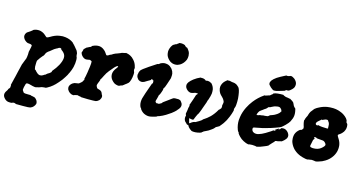

<svg xmlns="http://www.w3.org/2000/svg" viewBox="-141 -1159 3518 1860"><g transform="rotate(15 1618.0 -229.5)"><path d="M470 -452Q472 -452 484 -441L487 -438L483 -441Q478 -444 474 -448Q470 -452 470 -452ZM348 -489Q355 -490 357 -490Q366 -490 385 -488Q432 -482 466 -456Q470 -452 469 -452Q466 -452 472 -448Q474 -446 476 -444Q480 -442 489 -431Q493 -425 496.5 -422Q500 -419 503.5 -413.5Q507 -408 512.5 -402.5Q518 -397 520 -394Q529 -379 533 -364Q533 -361 533.5 -351Q534 -341 535.5 -337Q537 -333 538 -332Q542 -327 543 -303Q544 -269 535 -230Q530 -213 527 -204Q525 -200 523 -193Q517 -177 512 -167Q510 -164 508 -160Q502 -143 484 -116Q471 -96 464 -86Q458 -79 456.5 -76.5Q455 -74 452 -71Q449 -68 442.5 -59.5Q436 -51 434.5 -50Q433 -49 428 -43Q409 -21 397 -12Q394 -10 392 -7Q369 13 337 30Q324 36 322 35Q322 34 319 34.5Q316 35 310.5 35.5Q305 36 304 36Q303 36 297 37Q286 38 280 41Q261 49 246 51Q241 52 238 53Q232 56 221 55Q198 52 180 46Q157 39 144 40Q135 41 132 45Q128 51 126 63Q124 68 123 73Q122 78 120 86Q117 99 117 108Q117 114 122 120Q127 126 130 132Q133 136 135 137Q141 141 180 141H203L204 142Q205 145 219 146Q228 147 237 150Q240 152 242 152Q244 152 244 151.5Q244 151 249 154Q261 162 269 174Q274 180 276 189Q280 198 278 210Q276 217 271 225Q263 239 249 249Q242 254 231 258Q221 262 154 262Q93 262 89 261.5Q85 261 84 260Q84 257 77 257Q76 257 76 256.5Q76 256 72 255Q64 254 57 256Q54 257 52 258Q47 259 47 260Q47 262 29 262Q18 261 13 261Q-8 259 -26 241Q-45 222 -46 202Q-47 183 -31 161Q-22 149 -20 139Q-19 136 -19 136Q-19 136 -18 136Q-16 136 -15 135Q-12 132 -12 129Q-12 128 -11 128Q-9 128 -8 123Q-7 122 -6.5 121Q-6 120 -6 118Q-6 116 -5.5 111.5Q-5 107 -6 108V107Q-4 103 -5 98V96L-7 97Q-8 98 -8 98Q-8 98 -6 89Q0 66 1 60Q2 56 3.5 50Q5 44 8 30.5Q11 17 14 7Q22 -27 25 -41Q26 -47 30 -62Q34 -77 35 -82Q36 -88 38 -95Q40 -104 41 -108Q44 -121 46 -128Q48 -131 50 -136Q54 -143 55 -150Q57 -158 59 -160Q61 -162 62 -168Q63 -172 64 -173Q66 -175 66 -178Q66 -178 67 -180Q68 -182 68.5 -183.5Q69 -185 69 -186Q73 -192 72 -197V-198L73 -199V-200Q73 -201 74.5 -209.5Q76 -218 76 -222.5Q76 -227 76 -227Q76 -227 77 -230.5Q78 -234 77 -236.5Q76 -239 77 -243Q79 -249 77 -253Q76 -256 80 -271Q92 -321 89 -328Q88 -330 82 -333Q74 -337 60.5 -337.5Q47 -338 40 -341Q28 -346 15 -358Q7 -366 2 -375.5Q-3 -385 -4 -392Q-7 -414 10 -434Q13 -438 14 -438Q17 -438 23 -443Q26 -446 27 -446Q28 -445 35 -451Q40 -454 45 -458Q54 -464 54 -465Q54 -466 58 -468Q63 -471 64 -474Q64 -475 68 -477Q95 -489 125 -486Q132 -485 137 -484Q155 -479 168 -471Q178 -465 192 -452Q204 -439 211.5 -440Q219 -441 238 -452Q259 -465 278 -473Q312 -487 348 -489ZM365 -374Q362 -375 360 -375Q356 -374 351 -372Q349 -371 346.5 -370Q344 -369 342 -367Q338 -363 327 -359Q310 -351 285 -329Q274 -319 270 -317Q267 -316 264.5 -313.5Q262 -311 256 -307Q243 -296 238 -286Q237 -284 236 -280Q230 -262 216 -251Q212 -247 208 -241Q204 -236 201 -232.5Q198 -229 196 -226Q194 -223 192 -220Q183 -209 177 -198Q174 -191 174 -161V-134L175 -131Q177 -126 178 -114Q179 -107 182 -107Q183 -107 184 -108L185 -109L187 -106Q198 -91 216 -77Q223 -72 231 -69Q233 -69 240 -68Q250 -68 259 -71Q271 -76 285 -86Q288 -87 288 -87Q290 -85 294 -91Q297 -94 307 -102Q313 -107 324 -112Q327 -113 332 -118.5Q337 -124 338 -124L340 -126Q340 -126 342 -128Q344 -131 344 -134Q344 -135 342 -135H340L346 -142Q377 -178 397 -215Q419 -257 421 -288Q422 -304 417 -317Q408 -340 377 -361L374 -363L376 -364Q377 -365 376 -367Q375 -370 371 -371Q371 -371 370 -371Q370 -373 365 -374Z M996 -492Q1002 -492 1014 -488Q1023 -485 1027 -483Q1039 -478 1050 -470Q1055 -466 1057 -465Q1065 -459 1075 -447Q1094 -426 1103 -399Q1109 -382 1110 -374Q1110 -371 1110 -371L1108 -363Q1107 -353 1109 -347Q1110 -345 1111 -341Q1112 -335 1114 -333Q1115 -333 1115.5 -327.5Q1116 -322 1115.5 -318Q1115 -314 1115 -305Q1113 -277 1106 -254Q1098 -228 1090 -220Q1088 -218 1086 -217Q1084 -216 1081.5 -213Q1079 -210 1076.5 -208.5Q1074 -207 1072 -205Q1070 -203 1065.5 -200.5Q1061 -198 1056.5 -193.5Q1052 -189 1046.5 -185.5Q1041 -182 1041 -182H1042L1035 -178Q1030 -177 1031 -177V-178Q1025 -176 1021 -174Q1018 -173 1016 -172Q1011 -170 1011 -169Q1011 -168 1005 -167Q992 -166 977 -171Q965 -174 955 -181Q930 -200 919 -222Q911 -238 911 -259Q911 -268 913 -275Q918 -299 940 -326Q951 -340 951 -345Q951 -349 946 -348.5Q941 -348 934 -343Q922 -334 910 -320Q907 -316 902 -310Q877 -281 874 -277Q872 -275 871 -272Q857 -256 845 -231Q843 -228 841 -224Q834 -211 831 -204Q825 -192 823.5 -190Q822 -188 821 -186L820 -185Q820 -185 819.5 -185.5Q819 -186 819 -186Q817 -185 817 -181Q816 -180 817 -179.5Q818 -179 818 -178.5Q818 -178 817 -174.5Q816 -171 813.5 -165Q811 -159 809.5 -154Q808 -149 806.5 -147Q805 -145 803.5 -139.5Q802 -134 800.5 -130.5Q799 -127 798 -122Q796 -112 801 -105Q803 -101 805 -97Q808 -91 810.5 -89Q813 -87 825 -84Q838 -81 846 -76Q857 -69 856 -68Q855 -67 859 -63Q861 -60 861 -59.5Q861 -59 862.5 -56.5Q864 -54 865 -50Q866 -47 867.5 -44Q869 -41 870.5 -38.5Q872 -36 872 -36L873 -35L875 -26V-20Q875 -10 871 -4Q865 5 865 8Q865 10 860 15Q853 21 844 27Q838 31 826 34Q817 36 749 36Q680 35 680 34L681 33L680 32Q679 32 674 31Q662 29 657 28Q645 24 640 24Q639 24 631 26.5Q623 29 617 30Q608 32 608 34Q608 34 603 34.5Q598 35 595 34Q583 33 572 26Q561 20 552 10Q545 1 541 -6Q540 -10 539 -14Q536 -25 538 -35Q544 -58 568 -74Q583 -84 602 -85Q615 -86 621 -88Q628 -90 634 -96Q639 -101 645 -105Q656 -113 661 -126Q662 -131 663 -131Q664 -131 665 -132Q667 -133 667.5 -136Q668 -139 667.5 -141Q667 -143 666 -143Q665 -143 665 -145Q667 -152 672 -176Q675 -191 677 -204Q678 -208 679 -215Q680 -222 681 -230.5Q682 -239 683 -244Q684 -249 685 -257.5Q686 -266 687 -271Q692 -312 690 -324Q690 -328 688 -329.5Q686 -331 678 -334L671 -337H666Q661 -336 651.5 -334Q642 -332 634.5 -332Q627 -332 623 -333Q601 -339 584 -362Q575 -375 574 -388Q574 -391 575 -391Q576 -391 577 -393.5Q578 -396 578.5 -399Q579 -402 581 -407Q583 -412 583 -414V-416H582L581 -415L582 -417Q585 -423 595 -432Q612 -449 613 -448Q613 -448 613 -447L612 -445L614 -446Q616 -446 625 -452Q638 -459 639 -459Q647 -460 647 -463L650 -465Q652 -467 653 -468L654 -470L653 -471H652L660 -475Q695 -492 726 -489Q751 -486 772 -469Q784 -460 792 -450Q799 -441 806 -430Q810 -423 814 -422Q818 -421 826 -424Q834 -427 844 -435L847 -438L848 -437Q849 -436 851 -436.5Q853 -437 854.5 -438.5Q856 -440 859.5 -441.5Q863 -443 868.5 -447Q874 -451 875.5 -451.5Q877 -452 880 -453.5Q883 -455 885 -456Q887 -457 889 -458Q891 -459 892 -459.5Q893 -460 897.5 -461.5Q902 -463 905.5 -464Q909 -465 917 -468.5Q925 -472 931 -474Q937 -476 943 -479Q946 -481 948 -481.5Q950 -482 950 -482.5Q950 -483 951 -483Q952 -483 953.5 -483.5Q955 -484 958 -484.5Q961 -485 963 -485.5Q965 -486 968 -486.5Q971 -487 971 -487.5Q971 -488 974 -488Q979 -488 979 -489Q979 -490 982 -490Q987 -490 989 -491Q989 -491 988.5 -492.5Q988 -494 989 -493.5Q990 -493 996 -492Z M1373 -493Q1387 -494 1398 -492Q1409 -491 1418 -487Q1425 -484 1433 -479Q1446 -468 1453 -461Q1455 -457 1458 -454Q1470 -439 1475 -415Q1476 -407 1476 -397Q1476 -382 1474 -372Q1473 -369 1473 -366Q1472 -361 1452 -303Q1439 -265 1435 -262Q1428 -257 1429 -246Q1430 -243 1429 -240Q1427 -232 1422 -218Q1419 -212 1416 -202Q1411 -188 1407.5 -185Q1404 -182 1402 -174Q1400 -170 1401 -167Q1401 -161 1395 -143Q1388 -122 1388 -116Q1388 -109 1394 -104Q1401 -98 1406 -98Q1411 -98 1417 -101L1418 -100Q1417 -98 1418 -98Q1420 -96 1432 -102Q1453 -113 1455 -117Q1455 -119 1454.5 -119.5Q1454 -120 1456 -122L1459 -124Q1476 -135 1503 -156Q1511 -162 1518.5 -167.5Q1526 -173 1537 -181Q1550 -190 1550 -189Q1551 -187 1556 -190Q1559 -191 1559 -190.5Q1559 -190 1561.5 -190.5Q1564 -191 1566 -191H1567Q1567 -191 1573 -191Q1581 -191 1585 -191Q1596 -192 1599 -191Q1601 -190 1602.5 -190Q1604 -190 1605 -190Q1610 -186 1613 -187Q1615 -188 1624 -178Q1631 -170 1636 -161Q1641 -151 1641 -140Q1641 -133 1640 -130Q1638 -120 1632 -111Q1626 -101 1616 -91Q1613 -88 1610 -83Q1598 -69 1568 -46Q1558 -39 1544 -30Q1539 -27 1533.5 -23Q1528 -19 1526 -18Q1524 -17 1518 -13Q1490 4 1461 15Q1454 18 1451 18Q1445 19 1442 21Q1440 24 1438 25Q1428 30 1403 36Q1394 39 1382 41Q1367 44 1353 43Q1332 41 1314 32Q1310 30 1302 25Q1290 17 1279 4Q1271 -6 1271 -7Q1274 -11 1266 -16Q1261 -19 1255 -40Q1247 -71 1255 -107Q1260 -128 1272 -162Q1277 -176 1291 -216Q1310 -272 1311 -272Q1311 -273 1312 -272Q1314 -271 1316 -274Q1320 -283 1317 -287Q1316 -289 1317 -292Q1319 -302 1314.5 -304Q1310 -306 1307 -306Q1306 -306 1305 -308Q1304 -313 1301 -313Q1297 -313 1294 -310Q1292 -307 1292 -303Q1292 -302 1283 -297Q1275 -292 1262 -285Q1254 -280 1252 -279Q1243 -273 1234 -268Q1219 -261 1206 -261Q1190 -261 1176 -271Q1173 -273 1172.5 -274Q1172 -275 1168 -280Q1161 -288 1161 -289Q1161 -290 1157.5 -296.5Q1154 -303 1154.5 -304Q1155 -305 1154 -309Q1153 -316 1153 -320Q1154 -322 1154.5 -325Q1155 -328 1156 -333.5Q1157 -339 1157 -339Q1157 -339 1157.5 -341.5Q1158 -344 1157.5 -344Q1157 -344 1159 -346Q1161 -350 1160 -351Q1160 -351 1162 -354Q1164 -357 1165 -358L1166 -360H1165Q1163 -360 1166 -363Q1178 -376 1190 -385Q1198 -391 1239 -420Q1295 -458 1312 -468Q1315 -470 1315 -469Q1315 -468 1317.5 -468Q1320 -468 1326 -472Q1334 -476 1336 -479Q1337 -482 1346 -485Q1361 -491 1373 -493ZM1475 -721Q1486 -722 1499 -720Q1512 -718 1522 -713Q1525 -711 1525 -711Q1525 -710 1525 -709Q1528 -704 1531 -704Q1531 -703 1534 -701Q1537 -699 1538 -699Q1538 -700 1540 -698Q1545 -694 1547 -695Q1549 -698 1562 -680Q1575 -663 1579 -649Q1582 -635 1583 -622Q1583 -600 1577 -582Q1573 -572 1567 -563Q1558 -547 1542 -533Q1532 -524 1520 -518Q1511 -513 1501 -510Q1475 -504 1451 -511Q1437 -516 1426 -523Q1395 -547 1385 -577Q1380 -594 1380 -614Q1381 -629 1386 -644Q1392 -663 1405 -680Q1412 -688 1414 -688Q1417 -688 1422 -692Q1424 -695 1426 -695Q1427 -695 1432 -698Q1435 -700 1435.5 -699.5Q1436 -699 1438.5 -700Q1441 -701 1443 -702Q1445 -703 1445.5 -703.5Q1446 -704 1447 -705Q1448 -706 1448 -706Q1448 -707 1448.5 -707.5Q1449 -708 1450 -708Q1455 -710 1454 -711Q1454 -712 1456.5 -712.5Q1459 -713 1460.5 -714.5Q1462 -716 1461.5 -717Q1461 -718 1461 -718Q1462 -719 1475 -721Z M2006 -490Q2011 -493 2011.5 -493Q2012 -493 2012 -492Q2012 -491 2014.5 -491Q2017 -491 2019 -491.5Q2021 -492 2021 -491.5Q2021 -491 2023 -491Q2025 -491 2026.5 -491.5Q2028 -492 2029 -492Q2029 -491 2036 -491Q2038 -491 2038 -490.5Q2038 -490 2039 -490Q2040 -490 2040.5 -489.5Q2041 -489 2042 -489Q2043 -489 2047 -488L2057 -486L2069 -485Q2082 -484 2095 -478Q2098 -477 2098.5 -477Q2099 -477 2102.5 -474Q2106 -471 2107.5 -470.5Q2109 -470 2113.5 -466Q2118 -462 2120 -460Q2126 -458 2134 -442Q2147 -415 2153 -347Q2154 -334 2153.5 -313Q2153 -292 2152 -285Q2151 -281 2151 -276Q2150 -263 2145 -252Q2141 -242 2141 -235Q2141 -230 2142.5 -230Q2144 -230 2140 -214Q2133 -187 2121 -158Q2111 -135 2104 -121Q2101 -116 2098 -110Q2080 -78 2062 -58Q2059 -55 2056 -51Q2046 -38 2044 -38Q2042 -39 2037 -35Q2034 -33 2032 -32Q2025 -29 2019 -25Q2016 -24 2014.5 -21.5Q2013 -19 2009.5 -15Q2006 -11 2003 -8Q1998 -2 1982 9Q1953 30 1941 34Q1919 43 1914 47Q1911 50 1908 52Q1905 54 1905 54.5Q1905 55 1905 55Q1902 55 1899 59Q1898 60 1899 60L1893 64Q1885 68 1861 73Q1848 76 1837 76Q1811 77 1799 73Q1798 72 1796.5 72Q1795 72 1795 71Q1796 69 1791 67Q1789 66 1787.5 64.5Q1786 63 1784 62.5Q1782 62 1780.5 60.5Q1779 59 1778 58Q1776 56 1771 51Q1766 46 1766 46Q1766 46 1764.5 44.5Q1763 43 1763 42L1762 41Q1762 41 1757 31Q1756 28 1752 26H1750L1751 27H1750L1748 26H1747L1744 25L1743 24L1740 23H1738L1733 17Q1729 13 1728 12Q1726 11 1722 6Q1720 4 1719.5 4Q1719 4 1717.5 2Q1716 0 1716 0Q1716 0 1715.5 -1Q1715 -2 1714 -3L1713 -5H1712Q1711 -7 1707 -19Q1706 -21 1706 -22V-24Q1706 -25 1705 -28Q1704 -40 1706 -45Q1706 -47 1706 -49V-50Q1707 -50 1707 -51L1709 -57Q1708 -58 1707 -60Q1706 -62 1706 -63L1705 -66Q1705 -69 1704 -69Q1700 -72 1707 -101Q1709 -107 1709 -113Q1710 -124 1711 -132Q1712 -135 1712 -137Q1712 -139 1714 -144Q1716 -149 1716 -152.5Q1716 -156 1716.5 -160Q1717 -164 1715 -165L1714 -166L1718 -176Q1727 -201 1735 -224Q1750 -268 1752 -277Q1753 -279 1755 -279Q1757 -279 1758.5 -280.5Q1760 -282 1760.5 -284Q1761 -286 1761.5 -286.5Q1762 -287 1762 -293Q1762 -296 1761 -296Q1760 -296 1756 -295L1752 -293L1748 -294Q1739 -295 1720 -287Q1716 -286 1709.5 -284Q1703 -282 1695.5 -282Q1688 -282 1684 -284Q1672 -287 1660 -297Q1648 -307 1641 -320Q1636 -331 1636 -342Q1636 -359 1648 -375Q1662 -393 1686 -412Q1718 -436 1747 -448L1755 -450H1754Q1754 -449 1756 -448Q1758 -448 1763 -449H1764L1769 -448Q1771 -449 1772 -449Q1772 -448 1779 -447Q1781 -447 1781 -447Q1781 -447 1782 -447Q1785 -447 1792 -443Q1794 -442 1795 -442Q1796 -442 1796 -442Q1796 -442 1796 -441Q1797 -441 1798 -440Q1799 -439 1800.5 -437.5Q1802 -436 1804 -435Q1808 -432 1810 -434Q1810 -434 1811.5 -434Q1813 -434 1813 -434.5Q1813 -435 1814.5 -435Q1816 -435 1816 -435.5Q1816 -436 1817 -435.5Q1818 -435 1819 -435.5Q1820 -436 1820 -436H1821Q1821 -436 1823 -436Q1825 -436 1829 -436Q1833 -436 1835 -435Q1838 -435 1842 -433.5Q1846 -432 1846.5 -432.5Q1847 -433 1848 -431Q1853 -428 1853 -429L1855 -428Q1856 -427 1858.5 -426Q1861 -425 1861.5 -425.5Q1862 -426 1866 -422Q1888 -399 1894 -367Q1895 -359 1895.5 -346.5Q1896 -334 1895 -327Q1893 -311 1889 -298Q1887 -292 1885 -285Q1880 -265 1875 -255Q1874 -252 1873 -252Q1872 -252 1872 -247Q1871 -237 1857 -201Q1848 -179 1844 -165Q1843 -161 1841.5 -157Q1840 -153 1837.5 -146.5Q1835 -140 1832 -132Q1825 -112 1822 -108Q1819 -106 1817.5 -102.5Q1816 -99 1814 -96Q1812 -93 1812 -92.5Q1812 -92 1809.5 -87Q1807 -82 1802.5 -72Q1798 -62 1796 -57Q1792 -47 1792 -46Q1792 -46 1791.5 -45Q1791 -44 1791 -43Q1791 -42 1790.5 -42Q1790 -42 1789 -41Q1788 -40 1789 -39L1788 -38L1783 -36L1776 -35Q1768 -35 1752 -39Q1748 -40 1746.5 -40Q1745 -40 1744.5 -38Q1744 -36 1748 -28Q1752 -15 1755 -1Q1756 5 1758 6Q1761 7 1767 2Q1778 -8 1793 -15Q1799 -18 1802 -18Q1805 -18 1808 -19Q1811 -20 1813 -20Q1816 -20 1816 -21Q1816 -22 1817.5 -22Q1819 -22 1819 -23Q1819 -24 1820.5 -24Q1822 -24 1822.5 -25Q1823 -26 1824 -26Q1825 -26 1825.5 -26.5Q1826 -27 1826.5 -27Q1827 -27 1827 -28Q1829 -29 1831 -30Q1832 -30 1832 -30.5Q1832 -31 1832 -31L1835 -32L1836 -33Q1836 -34 1837.5 -34Q1839 -34 1839 -34.5Q1839 -35 1840 -35Q1841 -35 1842 -36Q1843 -37 1843.5 -37Q1844 -37 1847 -39Q1847 -40 1848.5 -40.5Q1850 -41 1851 -42Q1852 -43 1854 -43.5Q1856 -44 1856 -45Q1856 -46 1858 -47Q1864 -49 1864 -51Q1864 -52 1867 -53Q1873 -56 1875 -61L1876 -64L1882 -67Q1913 -86 1943 -115Q1975 -148 1998 -189L2003 -197H2005Q2008 -197 2011 -202Q2012 -205 2013 -205Q2015 -205 2016 -209Q2017 -211 2018 -211Q2021 -213 2022 -219Q2022 -221 2023 -222L2022 -223Q2022 -222 2022 -225Q2023 -227 2023 -228.5Q2023 -230 2022.5 -230.5Q2022 -231 2023 -232Q2023 -234 2023 -236Q2023 -238 2023 -239Q2023 -240 2021 -240Q2023 -247 2026 -264Q2028 -275 2026 -282Q2021 -296 2010 -310Q2007 -314 1998 -323Q1982 -338 1975 -348Q1965 -363 1961 -377Q1955 -396 1956 -412Q1960 -448 1987 -474Q1997 -484 2006 -490Z M2541 -495Q2557 -495 2566 -495Q2570 -494 2570.5 -494Q2571 -494 2571 -493Q2571 -492 2572 -491Q2575 -489 2577 -489Q2578 -489 2579 -488Q2580 -487 2582.5 -486.5Q2585 -486 2585 -486Q2587 -484 2595 -482Q2602 -480 2608 -480Q2612 -480 2616 -479L2622 -478Q2621 -479 2628 -476.5Q2635 -474 2637 -474H2639L2636 -476L2634 -478L2643 -474Q2670 -460 2683 -443Q2684 -442 2683 -442L2682 -441Q2684 -436 2687 -433V-432L2689 -428Q2691 -424 2692 -421.5Q2693 -419 2695 -416Q2702 -409 2705 -404Q2709 -400 2710.5 -400.5Q2712 -401 2716 -389Q2720 -374 2721 -364Q2724 -344 2722 -326Q2719 -299 2701 -265Q2695 -256 2688 -246Q2682 -239 2665 -221Q2639 -196 2631 -191Q2619 -183 2606 -179Q2587 -171 2574 -167Q2567 -165 2559 -162Q2533 -154 2526 -151Q2521 -150 2515.5 -148.5Q2510 -147 2498 -143Q2488 -140 2480 -138Q2460 -133 2452 -131Q2449 -131 2441 -129Q2427 -126 2402 -121Q2372 -116 2368 -113Q2364 -110 2364 -102Q2363 -89 2371 -79Q2376 -72 2383 -69Q2389 -65 2399 -63Q2404 -62 2411 -62Q2422 -62 2435 -66Q2461 -73 2497 -94Q2523 -109 2545 -124Q2563 -137 2568 -141L2570 -142L2569 -140Q2568 -139 2567 -137L2566 -135H2567Q2571 -134 2577 -139Q2585 -144 2585 -146Q2585 -148 2581 -147Q2578 -146 2576 -145Q2574 -145 2575 -146Q2575 -146 2578 -148Q2588 -156 2603 -164Q2612 -169 2613 -170L2614 -169Q2613 -168 2610 -165Q2607 -162 2608 -161Q2609 -159 2619 -164Q2628 -169 2629 -172Q2629 -173 2628 -175L2626 -176L2628 -177Q2639 -181 2656 -181Q2667 -180 2676 -176Q2692 -168 2702 -155Q2714 -140 2716 -125Q2718 -113 2711 -98Q2705 -88 2689 -72Q2676 -60 2672 -58Q2670 -57 2669 -55H2667Q2667 -56 2666 -56Q2662 -56 2658 -54L2657 -53L2652 -52Q2647 -50 2634 -47Q2623 -45 2615 -45Q2611 -45 2608 -43Q2605 -41 2598 -30Q2594 -26 2585 -17Q2576 -8 2573.5 -4.5Q2571 -1 2566 4Q2558 11 2560 12L2559 13Q2558 14 2556 16Q2548 23 2516 35Q2499 43 2480 49Q2471 52 2467.5 52.5Q2464 53 2457 55Q2450 57 2447 57Q2444 57 2442 57Q2440 57 2440 56.5Q2440 56 2439 55.5Q2438 55 2435 54Q2432 54 2423 53Q2403 50 2380 53Q2366 54 2366 56Q2366 57 2365.5 56.5Q2365 56 2361 56Q2341 53 2312 38Q2287 25 2269 6Q2253 -10 2245 -24Q2244 -27 2244 -28.5Q2244 -30 2243 -32Q2242 -37 2239 -36Q2237 -35 2229 -54Q2212 -99 2214 -148Q2215 -166 2218 -181Q2225 -229 2250 -280Q2270 -320 2296 -353Q2336 -404 2387 -439Q2396 -445 2396.5 -445Q2397 -445 2396.5 -443.5Q2396 -442 2398 -442Q2400 -442 2403 -444Q2406 -446 2405.5 -445Q2405 -444 2407 -444.5Q2409 -445 2411 -446Q2413 -447 2416 -448Q2419 -449 2421 -449Q2426 -452 2431 -453Q2433 -453 2433.5 -453.5Q2434 -454 2435 -454Q2445 -455 2447 -459Q2447 -459 2447 -459Q2448 -460 2448 -460.5Q2448 -461 2449 -461.5Q2450 -462 2450 -462Q2450 -462 2450.5 -462.5Q2451 -463 2452 -463Q2453 -464 2453 -465Q2453 -466 2455 -466.5Q2457 -467 2457 -468Q2457 -468 2457.5 -468.5Q2458 -469 2459 -469Q2461 -470 2462 -471Q2463 -472 2463 -473Q2464 -474 2465 -474Q2468 -476 2469 -477Q2470 -478 2469 -480L2468 -481L2470 -482Q2482 -487 2488 -489Q2510 -494 2541 -495ZM2561 -371Q2551 -373 2535 -370Q2510 -366 2486 -352Q2478 -347 2476 -346.5Q2474 -346 2473 -345.5Q2472 -345 2470 -343L2468 -342L2469 -344Q2470 -346 2470 -346L2464 -345Q2458 -342 2452 -334Q2442 -321 2427 -314Q2422 -311 2416.5 -306Q2411 -301 2408 -299.5Q2405 -298 2402.5 -296Q2400 -294 2395.5 -290.5Q2391 -287 2388 -285Q2381 -279 2377 -270Q2370 -258 2369 -251Q2369 -249 2368 -246Q2367 -243 2367 -241Q2367 -239 2369 -239Q2371 -239 2372 -241L2373 -242L2375 -241Q2376 -240 2380 -240Q2384 -240 2388 -243Q2395 -247 2399 -247Q2409 -246 2431 -252Q2437 -253 2440 -252Q2445 -251 2452 -253Q2458 -254 2461.5 -254Q2465 -254 2468 -255Q2471 -256 2471 -255L2476 -257Q2476 -257 2478 -258Q2480 -259 2481.5 -259.5Q2483 -260 2482.5 -261Q2482 -262 2484.5 -262.5Q2487 -263 2489 -265L2491 -266L2489 -267V-268Q2489 -268 2492 -270Q2506 -274 2512 -277Q2516 -279 2520 -280Q2536 -286 2548 -294Q2564 -303 2576 -315Q2585 -325 2588 -332Q2589 -334 2590 -334Q2591 -334 2592 -335Q2593 -336 2592.5 -336.5Q2592 -337 2590.5 -337Q2589 -337 2590 -338Q2590 -342 2586 -350Q2582 -356 2576 -362Q2569 -369 2561 -371ZM2623 -165 2622 -166V-165Q2623 -165 2623 -165ZM2587 -690Q2587 -691 2591 -691Q2610 -689 2628 -675Q2638 -667 2646 -656Q2661 -636 2658 -612Q2657 -599 2650 -587Q2645 -580 2637 -571Q2616 -550 2602 -547Q2599 -546 2599 -546Q2599 -546 2598.5 -546.5Q2598 -547 2591 -547H2584L2580 -545Q2573 -541 2574 -539Q2574 -538 2573.5 -538Q2573 -538 2570.5 -537Q2568 -536 2565 -535Q2547 -530 2535 -526Q2522 -522 2508 -518Q2498 -515 2489.5 -513.5Q2481 -512 2472.5 -512Q2464 -512 2461 -513Q2455 -515 2454 -517Q2453 -518 2449.5 -520.5Q2446 -523 2444 -524.5Q2442 -526 2438.5 -528.5Q2435 -531 2431 -535Q2419 -547 2417 -550Q2414 -555 2413 -555Q2411 -555 2409 -566Q2407 -581 2419 -598Q2432 -616 2462 -637Q2492 -656 2534 -677Q2549 -685 2550 -685V-684Q2550 -682 2553 -682Q2556 -682 2557.5 -682.5Q2559 -683 2559 -682.5Q2559 -682 2562.5 -682.5Q2566 -683 2566.5 -683Q2567 -683 2571 -684Q2575 -685 2576 -686Q2577 -687 2580 -687Q2587 -688 2587 -690Z M3037 -495Q3073 -497 3096 -493Q3098 -492 3104.5 -491Q3111 -490 3118.5 -488Q3126 -486 3129 -485Q3137 -483 3155 -475Q3177 -465 3188 -455Q3191 -453 3196 -449Q3215 -433 3222 -418Q3224 -416 3224 -413.5Q3224 -411 3225 -408Q3226 -405 3226 -402Q3227 -392 3230 -392Q3231 -392 3232 -391Q3233 -386 3235 -385Q3236 -385 3237 -385Q3238 -384 3239 -382Q3240 -378 3241.5 -372Q3243 -366 3243 -356Q3243 -337 3237 -322Q3231 -303 3213 -285Q3202 -274 3186 -264Q3180 -261 3179 -258.5Q3178 -256 3178 -254Q3178 -247 3194 -223Q3214 -193 3218 -157Q3220 -134 3216 -112Q3211 -82 3193 -52Q3168 -12 3127 13Q3109 24 3097 29Q3052 47 3033 47Q3031 47 3029.5 46.5Q3028 46 3024 45Q3014 44 3005 43Q2997 41 2986 44Q2980 45 2975.5 45.5Q2971 46 2971.5 46.5Q2972 47 2965 47Q2958 47 2957 48H2956L2958 49L2960 50H2957Q2955 50 2946 49.5Q2937 49 2934 48Q2912 44 2904 41Q2889 37 2880 33Q2875 31 2874 30.5Q2873 30 2864 26Q2845 17 2832 7Q2828 4 2826 2Q2816 -5 2805 -17Q2791 -33 2781 -51Q2771 -70 2767 -86Q2764 -103 2764 -115Q2764 -134 2768 -150Q2778 -184 2810 -208Q2814 -211 2815 -211Q2816 -209 2820 -211Q2823 -212 2824 -212.5Q2825 -213 2826 -213.5Q2827 -214 2829.5 -215.5Q2832 -217 2832.5 -218.5Q2833 -220 2832 -220.5Q2831 -221 2834 -223Q2838 -226 2840 -230Q2841 -235 2838 -249Q2836 -254 2834 -261Q2827 -285 2826 -302V-310L2828 -312Q2830 -315 2831 -322Q2831 -326 2832 -327.5Q2833 -329 2834.5 -333Q2836 -337 2836.5 -338Q2837 -339 2838 -341.5Q2839 -344 2840 -345.5Q2841 -347 2841.5 -349Q2842 -351 2842.5 -351Q2843 -351 2843 -352Q2845 -356 2846 -357Q2847 -358 2849 -366Q2850 -371 2851.5 -375Q2853 -379 2853 -379.5Q2853 -380 2854.5 -383Q2856 -386 2856 -388Q2856 -390 2859 -394Q2864 -402 2864 -404Q2864 -406 2875 -418Q2880 -424 2883 -428Q2889 -438 2898 -445Q2903 -448 2903 -448Q2907 -453 2931 -465Q2968 -485 3009 -492Q3025 -494 3037 -495ZM3045 -371Q3037 -373 3023 -370Q3013 -367 2995 -358Q2994 -357 2993 -358Q2991 -361 2987 -359Q2986 -358 2979 -351.5Q2972 -345 2969 -343Q2961 -338 2957 -333Q2953 -327 2950 -325Q2948 -323 2945.5 -318.5Q2943 -314 2943 -310Q2943 -303 2947 -299L2953 -295Q2954 -295 2955 -295Q2960 -293 2961 -295Q2962 -296 2963 -296Q2966 -294 2970 -296Q2971 -296 2972 -299L2973 -301L2974 -300Q2981 -294 3011 -292Q3050 -289 3058 -290Q3068 -290 3069.5 -292Q3071 -294 3069 -300Q3069 -302 3069 -309Q3069 -337 3063 -348Q3061 -350 3059 -353Q3054 -359 3052 -364Q3049 -370 3045 -371ZM2977 -179Q2974 -180 2970 -179Q2962 -176 2961 -176Q2960 -175 2966 -168Q2970 -164 2970 -163Q2970 -160 2963 -154Q2958 -148 2956 -133Q2954 -118 2951 -108Q2944 -87 2949 -78Q2952 -72 2976 -70Q2986 -69 3000 -71Q3021 -73 3038 -81.5Q3055 -90 3070 -105Q3084 -119 3086.5 -127.5Q3089 -136 3082 -145Q3072 -159 3063 -163Q3058 -166 3049 -167Q3039 -169 3013 -170Q3001 -171 2997.5 -171.5Q2994 -172 2991 -172L2987 -173L2989 -174L2991 -175H2989Q2985 -177 2980 -177Q2978 -177 2978 -178Q2977 -179 2977 -179Z"/></g></svg>

Font: TT2020 Style B
Style: Italic
Weight: 400
Italic angle: -15°
Version: Version 0.2.000